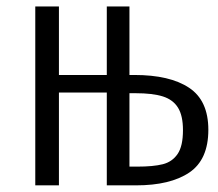

<svg xmlns="http://www.w3.org/2000/svg" viewBox="-20 -558 655 578"><path d="M369.7 -538.5V-332.3H384.6Q491.3 -332.3 549.2 -293.8Q607.2 -255.4 607.2 -167.2Q607.2 -77.4 550 -38.7Q492.8 0 389.7 0H301.5V-279.5H157.4V0H86.2V-538.5H157.4V-332.3H301.5V-538.5ZM369.7 -277.4V-56.4H393.3Q441.5 -56.4 470 -63.6Q498.5 -70.8 514.6 -94.4Q530.8 -117.9 530.8 -166.2Q530.8 -209.7 515.9 -233.8Q501 -257.9 470.3 -267.7Q439.5 -277.4 388.2 -277.4Z"/></svg>

Font: Fira Code Fixed Light
Style: Regular
Weight: 300
Monospace: yes
Designer: Carrois Corporate, Edenspiekermann AG, Nikita Prokopov
Foundry: Carrois Corporate, Edenspiekermann AG, Nikita Prokopov
Version: Version 5.002